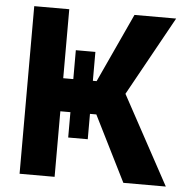

<svg xmlns="http://www.w3.org/2000/svg" viewBox="-52 -778 815 830"><g transform="rotate(5 355.5 -363.5)"><path d="M258.9 -553.3V-427.9H215.2V-727.3H63.2V0H215.2V-284.4H258.9V-174.4H343.8V-284.4H371.4L513.5 0H697.8L489 -384.2L679 -727.3H498.2L360.1 -427.9H343.8V-553.3Z"/></g></svg>

Font: Magic Ui Pro
Style: Bold
Weight: 700
Designer: Stefan Endress, Andreas Faust
Version: Version 1.000;FEAKit 1.0